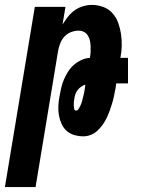

<svg xmlns="http://www.w3.org/2000/svg" viewBox="-54 -548 574 783"><path d="M-34 215 88 -520H213L201 -448Q211 -464 223 -479.5Q235 -495 250.5 -506Q266 -517 284.5 -522.5Q303 -528 321 -528Q345 -528 367.5 -519.5Q390 -511 405 -494Q420 -477 428 -455Q436 -433 439.5 -409.5Q443 -386 442.5 -361.5Q442 -337 437 -312H468V-208H420L417 -187Q414 -172 411 -157Q408 -142 403.5 -127Q399 -112 393.5 -97Q388 -82 381.5 -68Q375 -54 365.5 -40.5Q356 -27 344 -15.5Q332 -4 316.5 2Q301 8 286 8Q267 8 248.5 2.5Q230 -3 217 -15Q204 -27 196.5 -44Q189 -61 186 -79.5Q183 -98 184 -117.5Q185 -137 189 -157Q192 -174 196 -191Q200 -208 207 -224.5Q214 -241 224 -256.5Q234 -272 248 -284Q262 -296 278.5 -303.5Q295 -311 312 -312L313 -314Q315 -325 315.5 -337Q316 -349 315.5 -360.5Q315 -372 312.5 -383Q310 -394 304 -403.5Q298 -413 288 -418Q278 -423 266 -423Q251 -423 235.5 -417Q220 -411 209 -399Q198 -387 192 -372Q186 -357 183 -341L91 215ZM256 -97Q262 -97 266 -103Q270 -109 273 -115Q276 -121 278 -127Q280 -133 281.5 -139Q283 -145 284.5 -151Q286 -157 287.5 -163Q289 -169 290 -175Q291 -181 292 -187L294 -203Q285 -200 276.5 -194Q268 -188 262 -180Q256 -172 253 -162.5Q250 -153 249 -144Q248 -140 247.5 -135.5Q247 -131 247 -126.5Q247 -122 247 -118Q247 -114 247.5 -109.5Q248 -105 249.5 -101Q251 -97 256 -97Z"/></svg>

Font: Iosevka Extrabold Oblique
Style: Regular
Weight: 800
Italic angle: -9°
Monospace: yes
Designer: Belleve Invis
Foundry: Belleve Invis
Version: Version 32.5.0; ttfautohint (v1.8.4)